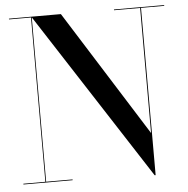

<svg xmlns="http://www.w3.org/2000/svg" viewBox="-53 -802 847 865"><g transform="rotate(-5 370.0 -370.0)"><path d="M122 -750V-3.5H241.5V0H19V-3.5H118.5V-746.5H19V-750ZM721 -750V-746.5H616V10H611.5L120 -750H254L612 -181V-746.5H494V-750Z"/></g></svg>

Font: Bodoni Moda 48pt Medium
Style: Regular
Weight: 500
Designer: Owen Earl
Foundry: indestructible type
Version: Version 2.005